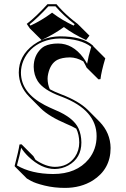

<svg xmlns="http://www.w3.org/2000/svg" viewBox="-20 -832 602 918"><path d="M250 -812Q264.6 -794.4 280.8 -778.3Q312 -747.1 351.1 -717.8L407.7 -661.6L391.6 -640.6Q329.6 -669.4 285.6 -702.6Q234.9 -666 178.7 -640.6L122.1 -696.8L107.9 -717.8Q151.4 -751 207 -812ZM242.2 -34.2Q304.7 -34.2 338.4 -82Q358.9 -112.3 358.9 -150.9Q358.4 -189 344.7 -216.8Q325.7 -228 298.3 -239.3Q213.4 -275.4 174.3 -314.5L118.2 -371.1Q70.8 -419.9 69.8 -484.9Q69.8 -565.4 140.1 -617.7Q159.7 -631.8 180.2 -641.1Q221.7 -657.7 266.1 -658.2Q373.5 -658.2 422.4 -615.7Q423.8 -614.3 424.8 -613.3L426.8 -609.9L483.4 -553.2Q464.4 -489.7 460.4 -453.6L450.7 -452.6L394 -508.8Q386.7 -524.9 378.4 -538.6Q346.7 -557.1 314.5 -557.6Q275.9 -557.1 253.4 -545.4Q221.2 -527.8 210.4 -479.5Q207.5 -466.8 207.5 -455.6Q208 -427.7 218.3 -405.3Q238.8 -394 272.9 -380.9Q356.4 -349.1 399.9 -306.6L456.1 -250Q507.8 -196.8 508.8 -124.5Q508.8 -23.4 423.8 30.8Q366.7 66.4 290.5 66.4Q238.8 66.4 193.1 55.2Q147.5 43.9 127.9 32.7L108.4 21.5L51.8 -35.2L49.8 -38.1Q69.3 -112.8 73.2 -141.1L83 -142.1L139.6 -85.4Q144.5 -76.2 149.9 -67.9Q198.7 -34.7 242.2 -34.2ZM242.2 -23.9Q178.2 -23.9 116.7 -82.5Q95.2 -103 81.1 -125.5Q76.7 -98.1 61 -41Q130.4 -0.5 233.9 0Q345.7 0 404.3 -71.3Q441.9 -118.2 441.9 -181.2Q441.9 -305.2 277.3 -368.7Q272.9 -370.1 269.5 -371.6Q187 -402.3 160.2 -444.3Q141.6 -474.1 141.1 -512.2Q141.1 -564.9 175.8 -598.6Q184.1 -606.4 192.4 -610.8Q218.3 -624 257.8 -624Q327.1 -624 377.9 -556.6Q388.2 -542.5 396.5 -527.3Q401.9 -560.1 416 -607.9Q365.7 -647 266.1 -647.9Q222.7 -647.5 183.6 -631.8Q118.2 -604 91.8 -542Q80.1 -513.7 80.1 -484.9Q80.1 -389.2 193.8 -329.6Q216.3 -317.9 246.1 -305.2Q331.5 -269.5 355.5 -217.8Q368.7 -188.5 369.1 -150.9Q369.1 -75.7 306.6 -41Q276.4 -24.4 242.2 -23.9ZM245.1 -801.8H211.4Q160.6 -746.6 121.6 -715.8L125.5 -709.5Q177.2 -733.4 223.1 -767.1L229 -771.5L234.9 -767.1Q276.4 -735.8 332 -709.5L336.9 -716.3Q282.7 -757.8 245.1 -801.8Z"/></svg>

Font: Linux Biolinum Shadow O
Style: Regular
Weight: 400
Designer: Philipp H. Poll
Foundry: Philipp H. Poll
Version: Version 1.0.4